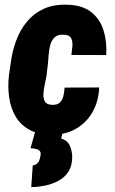

<svg xmlns="http://www.w3.org/2000/svg" viewBox="-20 -558 485 810"><path d="M198.7 -115.7Q221.2 -114.7 232.2 -125.2Q243.2 -135.7 247.3 -152.6Q251.5 -169.4 252.4 -188.5L398.4 -189Q396 -129.9 369.9 -84.5Q343.8 -39.1 298.6 -13.7Q253.4 11.7 193.4 10.3Q138.7 9.3 102.3 -11.5Q65.9 -32.2 45.7 -66.9Q25.4 -101.6 18.8 -145.8Q12.2 -189.9 17.6 -239.3L24.9 -289.6Q31.2 -340.3 48.1 -386.2Q64.9 -432.1 93.8 -466.8Q122.6 -501.5 164.6 -520.8Q206.5 -540 263.7 -538.1Q326.7 -536.6 364 -507.6Q401.4 -478.5 416.5 -430.9Q431.6 -383.3 428.2 -325.7L281.2 -326.2Q283.7 -343.3 285.4 -362.8Q287.1 -382.3 280.3 -396.5Q273.4 -410.6 249.5 -411.6Q224.1 -413.1 210.9 -400.9Q197.8 -388.7 192.4 -369.4Q187 -350.1 185.5 -328.4Q184.1 -306.6 182.1 -289.1L176.3 -238.3Q174.3 -225.6 169.7 -205.3Q165 -185.1 163.3 -164.8Q161.6 -144.5 168.9 -130.6Q176.3 -116.7 198.7 -115.7ZM128.9 -4.4 246.6 -5.9 237.8 26.4Q264.6 34.2 274.7 57.1Q284.7 80.1 284.7 106Q284.2 142.1 268.8 166Q253.4 189.9 227.8 204.1Q202.1 218.3 171.9 224.6Q141.6 231 111.8 231.4L118.2 139.6Q129.4 138.2 136 132.6Q142.6 127 145.8 118.4Q148.9 109.9 150.9 98.6Q153.3 84.5 147.2 78.4Q141.1 72.3 130.6 70.1Q120.1 67.9 108.9 66.9Z"/></svg>

Font: Roboto Condensed Black
Style: Italic
Weight: 900
Italic angle: -12°
Designer: Christian Robertson
Foundry: Google
Version: Version 3.008; 2023